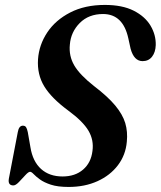

<svg xmlns="http://www.w3.org/2000/svg" viewBox="-20 -730 637 760"><path d="M251.5 10Q208.5 10 181.2 1Q154 -8 138 -19.8Q122 -31.5 113.2 -40.8Q104.5 -50 99 -50Q92.5 -50 80.2 -36.5Q68 -23 55 -9.5Q42 4 33 4Q10.5 4 15 -22.5L50.5 -207.5Q55 -232.5 70.5 -232.5Q79 -232.5 83 -226.8Q87 -221 90 -207L100.5 -147Q109.5 -91 142.5 -61.2Q175.5 -31.5 227.5 -31.5Q277.5 -31.5 309 -58.8Q340.5 -86 346 -132.5Q352 -175.5 330.2 -212.5Q308.5 -249.5 250 -292.5Q183.5 -341.5 155 -388.5Q126.5 -435.5 130.5 -495.5Q134.5 -552.5 167 -601.5Q199.5 -650.5 257.8 -680.5Q316 -710.5 395 -710.5Q464 -710.5 509 -687.8Q554 -665 575.8 -628.5Q597.5 -592 596.5 -551.5Q595.5 -523 581.8 -505.5Q568 -488 544.5 -488Q510.5 -488 497 -537L488 -578Q467 -674.5 388 -674.5Q331 -674.5 295.8 -639Q260.5 -603.5 256.5 -553.5Q252 -508.5 274 -471Q296 -433.5 352 -389.5Q406.5 -348 436 -312.5Q465.5 -277 475.8 -242.8Q486 -208.5 482 -169Q477.5 -116.5 446.8 -76Q416 -35.5 365.8 -12.8Q315.5 10 251.5 10Z"/></svg>

Font: Fraunces 144pt S050 SemiBold
Style: Italic
Weight: 600
Italic angle: -16°
Version: Version 1.000; ttfautohint (v1.8.3)